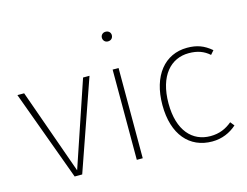

<svg xmlns="http://www.w3.org/2000/svg" viewBox="-107 -969 1487 1155"><g transform="rotate(-15 636.5 -391.0)"><path d="M470 -562H430L251 -32L63 -562H21L227 0H274Z M631 -793C613 -793 601 -779 601 -764C601 -747 613 -733 631 -733C652 -733 663 -747 663 -764C663 -779 652 -793 631 -793ZM651 -562H614V0H651Z M1080 -573C940 -573 848 -460 848 -278C848 -94 941 11 1082 11C1143 11 1195 -12 1235 -48L1215 -73C1178 -42 1136 -23 1080 -23C968 -23 886 -108 886 -278C886 -451 970 -539 1081 -539C1136 -539 1175 -524 1209 -494L1230 -518C1184 -557 1141 -573 1080 -573Z"/></g></svg>

Font: Glow Sans SC Normal ExtraLight
Style: Regular
Weight: 200
Designer: Ryoko NISHIZUKA (kana, bopomofo & ideographs); Paul D. Hunt (Latin, Greek & Cyrillic); Sandoll Communications, Soo-young
Version: Version 0.93